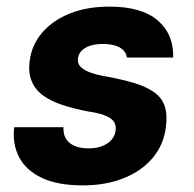

<svg xmlns="http://www.w3.org/2000/svg" viewBox="-20 -549 588 581"><path d="M231 12Q154 12 106 -11Q58 -34 37.5 -74Q17 -114 23 -164H172Q171 -145 178.5 -131Q186 -117 203.5 -108.5Q221 -100 248 -100Q272 -100 289.5 -107Q307 -114 317.5 -126Q328 -138 330 -154Q332 -172 323 -183Q314 -194 294 -201Q274 -208 245 -212Q203 -220 168.5 -231.5Q134 -243 110.5 -260Q87 -277 76 -303Q65 -329 70 -366Q76 -413 107.5 -450Q139 -487 191 -508Q243 -529 311 -529Q409 -529 457.5 -487Q506 -445 504 -375H364Q361 -395 342 -405.5Q323 -416 291 -416Q258 -416 238 -404Q218 -392 216 -372Q214 -359 222 -349Q230 -339 249.5 -331Q269 -323 304 -317Q353 -308 388.5 -297Q424 -286 447 -269.5Q470 -253 478.5 -227.5Q487 -202 482 -164Q475 -110 441.5 -70.5Q408 -31 353.5 -9.5Q299 12 231 12Z"/></svg>

Font: DM Sans 11pt Black
Style: Italic
Weight: 900
Italic angle: -10°
Version: Version 4.004;gftools[0.9.30]